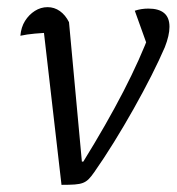

<svg xmlns="http://www.w3.org/2000/svg" viewBox="-20 -512 494 537"><path d="M213 -60Q278 -165 325 -256Q372 -347 401 -425L399 -365L357 -482Q375 -488 395 -488Q424 -488 439 -475.5Q454 -463 454 -437Q454 -413 441 -380Q426 -345 403.5 -300.5Q381 -256 354 -208Q327 -160 298.5 -114Q270 -68 244 -31Q235 -18 228 -11Q221 -4 212 -0.5Q203 3 189 4Q175 5 152 5L98 -463L126 -421Q100 -420 77.5 -418Q55 -416 37 -412Q39 -436 50 -453.5Q61 -471 77.5 -481.5Q94 -492 113 -492Q132 -492 147.5 -481Q163 -470 173 -450L209 -60Z"/></svg>

Font: Piazzolla Thin
Style: Italic
Weight: 400
Italic angle: -11.3°
Version: Version 2.005